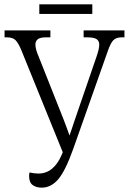

<svg xmlns="http://www.w3.org/2000/svg" viewBox="-20 -854 593 884"><path d="M172 10Q147 10 130.5 -2Q114 -14 114 -44Q114 -52 116 -60Q137 -55 157 -55Q227 -55 264 -141L269 -153L79 -621Q66 -653 53 -667.5Q40 -682 13 -682H1V-714H212V-682H191Q164 -682 153.5 -673Q143 -664 143 -649Q143 -638 147 -623.5Q151 -609 157 -596L274 -301Q282 -280 287.5 -265Q293 -250 300 -230Q307 -250 312 -265Q317 -280 324 -301L424 -592Q437 -629 437 -648Q437 -666 424.5 -674Q412 -682 383 -682H365V-714H553V-682H539Q515 -682 502 -669Q489 -656 476 -618L317 -168Q281 -67 248 -28.5Q215 10 172 10ZM161 -790V-834H405V-790Z"/></svg>

Font: Noto Serif Condensed Light
Style: Regular
Weight: 300
Width: 3
Designer: Monotype Design Team
Foundry: Monotype Imaging Inc.
Version: Version 2.013